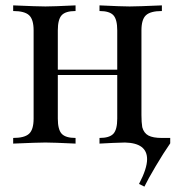

<svg xmlns="http://www.w3.org/2000/svg" viewBox="-20 -534 653 714"><path d="M613 -21V-1Q588 35 559 84Q530 133 517 160L497 150Q527 93 527 58Q527 -2 445 -4Q401 -3 350 0V-21Q387 -21 401.5 -36.5Q416 -52 416 -93V-255H195V-93Q195 -52 209.5 -36.5Q224 -21 261 -21V0Q177 -4 149 -4Q121 -4 29 0V-21Q71 -21 88 -36.5Q105 -52 105 -93V-421Q105 -462 88 -477.5Q71 -493 29 -493V-514Q121 -510 149 -510Q177 -510 261 -514V-493Q224 -493 209.5 -477.5Q195 -462 195 -421V-275H416V-421Q416 -462 401.5 -477.5Q387 -493 350 -493V-514Q434 -510 462 -510Q490 -510 582 -514V-493Q540 -493 523 -477.5Q506 -462 506 -421V-106Q506 -79 509 -61Q515 -39 532 -30Q549 -21 582 -21Z"/></svg>

Font: Myanmar April Display
Style: Regular
Weight: 400
Designer: Khon Soe Zaw Thu
Foundry: Myanmar OS
Version: Version 2.50 April 12, 2019